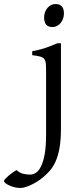

<svg xmlns="http://www.w3.org/2000/svg" viewBox="-127 -682 406 946"><path d="M173.3 -48.3Q173.3 7.8 166.3 47.1Q159.2 86.4 146.7 114Q134.3 141.6 117.2 160.6Q100.1 179.7 80.6 195.3Q67.4 205.6 52.7 214.6Q38.1 223.6 23.4 230.2Q8.8 236.8 -4.2 240.5Q-17.1 244.1 -26.4 244.1Q-41.5 244.1 -55.9 240.5Q-70.3 236.8 -81.8 231.4Q-93.3 226.1 -100.3 220.2Q-107.4 214.4 -107.4 210.4Q-107.4 206.1 -100.3 198.5Q-93.3 190.9 -83.5 182.6Q-73.7 174.3 -63.2 167Q-52.7 159.7 -45.4 156.2Q-29.8 169.9 -13.2 174.1Q3.4 178.2 22 178.2Q36.1 178.2 50 169.2Q64 160.2 75.2 137.7Q86.4 115.2 93.3 76.7Q100.1 38.1 100.1 -21V-327.1Q100.1 -352.1 98.9 -367.2Q97.7 -382.3 91.3 -390.9Q85 -399.4 71 -403.3Q57.1 -407.2 31.7 -410.2V-429.7Q52.2 -433.1 68.1 -437.5Q84 -441.9 98.4 -446.5Q112.8 -451.2 126.2 -456.8Q139.6 -462.4 155.3 -468.8H173.3ZM188 -615.7Q188 -602.1 183.6 -589.8Q179.2 -577.6 171.6 -568.6Q164.1 -559.6 153.8 -554.2Q143.6 -548.8 131.8 -548.8Q109.9 -548.8 100.1 -561Q90.3 -573.2 90.3 -595.7Q90.3 -609.4 94.7 -621.6Q99.1 -633.8 106.7 -642.8Q114.3 -651.9 124.5 -657Q134.8 -662.1 146.5 -662.1Q188 -662.1 188 -615.7Z"/></svg>

Font: Gentium Kaktovik
Style: Regular
Weight: 400
Designer: J. Victor Gaultney and Annie Olsen
Foundry: SIL International
Version: Version 1.102; 2013; Maintenance release